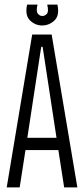

<svg xmlns="http://www.w3.org/2000/svg" viewBox="-20 -809 363 829"><path d="M9 0 119 -660H203L314 0H257L232 -161H90L65 0ZM158 -607 98 -214H224L164 -607ZM97 -789H142Q135 -761 143 -750.5Q151 -740 163 -740Q174 -740 182.5 -749.5Q191 -759 184 -789H228Q238 -742 215 -720.5Q192 -699 162 -699Q132 -699 109.5 -721Q87 -743 97 -789Z"/></svg>

Font: Bricolage Grotesque 48pt Condensed ExtraLight
Style: Regular
Weight: 200
Width: 3
Designer: Mathieu Triay
Foundry: Atelier Triay
Version: Version 1.000; ttfautohint (v1.8.4.7-5d5b);gftools[0.9.32]